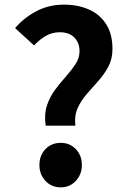

<svg xmlns="http://www.w3.org/2000/svg" viewBox="-20 -794 554 828"><path d="M177 -252Q170 -301 182.5 -339Q195 -377 218 -407.5Q241 -438 265 -465Q289 -492 306 -518Q323 -544 323 -573Q323 -598 312.5 -616.5Q302 -635 283.5 -645Q265 -655 238 -655Q205 -655 178 -639.5Q151 -624 127 -598L45 -673Q84 -718 137.5 -746Q191 -774 256 -774Q316 -774 363.5 -753Q411 -732 438 -689.5Q465 -647 465 -583Q465 -540 447.5 -507Q430 -474 404.5 -445.5Q379 -417 354.5 -389Q330 -361 315 -328Q300 -295 305 -252ZM242 14Q202 14 176 -14Q150 -42 150 -82Q150 -124 176 -151Q202 -178 242 -178Q281 -178 307 -151Q333 -124 333 -82Q333 -42 307 -14Q281 14 242 14Z"/></svg>

Font: Noto Sans JP Thin
Style: Bold
Weight: 700
Version: Version 2.004-H2;hotconv 1.0.118;makeotfexe 2.5.65603